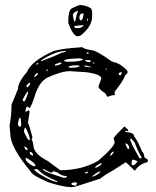

<svg xmlns="http://www.w3.org/2000/svg" viewBox="-20 -731 631 776"><path d="M309.6 -540V-542Q318.4 -533.2 348.6 -528.3Q368.2 -528.3 430.7 -483.4L443.4 -478.5H448.2L465.8 -469.7Q492.2 -451.2 496.1 -441.4V-439.5Q496.1 -435.5 484.4 -424.8Q481.4 -408.2 443.4 -360.4V-356.4L444.3 -346.7Q430.7 -346.7 417 -339.8Q411.1 -339.8 406.2 -353.5Q377.9 -371.1 377.9 -381.8L389.6 -413.1Q389.6 -431.6 325.2 -439.5L261.7 -443.4Q228.5 -443.4 170.9 -417Q139.6 -400.4 122.1 -348.6Q108.4 -302.7 99.6 -293.9L89.8 -300.8Q83 -293.9 83 -278.3L95.7 -285.2Q98.6 -285.2 99.6 -278.3L92.8 -233.4Q96.7 -232.4 111.3 -175.8L108.4 -169.9V-166Q113.3 -161.1 116.2 -133.8Q125 -104.5 171.9 -81.1L223.6 -43Q310.5 -43 377 -81.1Q443.4 -138.7 443.4 -156.2L439.5 -170.9V-172.9Q441.4 -178.7 482.4 -219.7Q484.4 -219.7 498 -206.1V-202.1L494.1 -201.2L486.3 -202.1H485.4V-198.2Q522.5 -195.3 522.5 -179.7Q538.1 -159.2 554.7 -117.2Q560.5 -117.2 564.5 -93.8Q576.2 -88.9 578.1 -83Q578.1 -74.2 566.4 -73.2Q543.9 -66.4 524.4 -41Q490.2 -75.2 488.3 -75.2L434.6 -41Q408.2 -27.3 384.8 -8.8L284.2 23.4L268.6 25.4Q237.3 25.4 175.8 5.9Q109.4 -22.5 103.5 -38.1Q21.5 -136.7 21.5 -190.4L18.6 -223.6Q26.4 -260.7 26.4 -307.6L52.7 -371.1Q52.7 -398.4 89.8 -441.4Q108.4 -485.4 196.3 -524.4Q229.5 -535.2 309.6 -540ZM145.5 -487.3V-483.4L196.3 -502.9L228.5 -517.6Q247.1 -521.5 247.1 -524.4V-525.4Q205.1 -525.4 146.5 -487.3ZM337.9 -518.6 332 -519.5 330.1 -518.6V-515.6L333 -513.7H337.9ZM240.2 -488.3V-483.4L251 -481.4Q308.6 -481.4 315.4 -491.2Q315.4 -494.1 299.8 -495.1Q256.8 -494.1 240.2 -488.3ZM335.9 -488.3H324.2V-487.3Q324.2 -481.4 343.8 -479.5L346.7 -483.4Q346.7 -488.3 335.9 -488.3ZM357.4 -479.5H355.5V-478.5L358.4 -473.6H361.3V-476.6ZM202.1 -469.7V-465.8H206.1Q228.5 -470.7 228.5 -475.6L225.6 -478.5H223.6Q202.1 -471.7 202.1 -469.7ZM131.8 -476.6 127 -472.7V-469.7H129.9L135.7 -475.6V-476.6ZM256.8 -459 266.6 -457H267.6Q298.8 -458 300.8 -463.9V-466.8H290Q256.8 -466.8 256.8 -459ZM329.1 -465.8H320.3V-463.9Q320.3 -460.9 346.7 -459V-460.9ZM412.1 -453.1H407.2V-449.2H409.2L412.1 -452.1ZM170.9 -451.2 167 -445.3V-444.3H170.9L173.8 -448.2ZM460 -429.7V-428.7L465.8 -426.8H466.8L471.7 -432.6V-437.5L469.7 -439.5Q460 -439.5 460 -429.7ZM118.2 -419.9H120.1Q133.8 -427.7 133.8 -435.5Q122.1 -435.5 118.2 -419.9ZM86.9 -381.8V-380.9L89.8 -377.9H90.8Q101.6 -386.7 101.6 -394.5V-396.5H99.6Q86.9 -389.6 86.9 -381.8ZM92.8 -360.4H89.8L72.3 -330.1V-325.2L75.2 -321.3H78.1Q82 -321.3 92.8 -353.5ZM52.7 -233.4V-230.5Q52.7 -220.7 61.5 -218.8Q68.4 -218.8 63.5 -250L62.5 -254.9H59.6Q56.6 -254.9 52.7 -233.4ZM83 -215.8Q77.1 -210.9 77.1 -200.2Q77.1 -195.3 85.9 -180.7Q91.8 -164.1 100.6 -164.1V-167Q100.6 -181.6 83 -215.8ZM510.7 -170.9H506.8V-167Q506.8 -155.3 543.9 -91.8L549.8 -90.8L552.7 -93.8Q537.1 -120.1 524.4 -154.3ZM487.3 -151.4V-149.4Q494.1 -127.9 500 -127.9L502 -131.8V-135.7Q498 -151.4 487.3 -151.4ZM82 -138.7H79.1V-133.8Q83 -124 91.8 -124Q91.8 -131.8 82 -138.7ZM424.8 -101.6H426.8Q431.6 -102.5 439.5 -115.2V-118.2Q429.7 -118.2 424.8 -101.6ZM100.6 -117.2V-111.3Q105.5 -102.5 111.3 -102.5H113.3V-107.4Q109.4 -117.2 100.6 -117.2ZM88.9 -91.8H83V-90.8Q83 -76.2 114.3 -59.6H123V-61.5Q123 -72.3 88.9 -91.8ZM511.7 -71.3V-65.4L514.6 -63.5H520.5Q523.4 -63.5 535.2 -77.1V-78.1Q535.2 -81.1 518.6 -85.9Q511.7 -85.9 511.7 -71.3ZM364.3 -53.7H365.2L367.2 -52.7Q391.6 -62.5 391.6 -73.2Q364.3 -60.5 364.3 -53.7ZM119.1 -44.9Q127.9 -30.3 189.5 -1L210 4.9H211.9V2Q149.4 -24.4 135.7 -43.9Q130.9 -47.9 126 -47.9H121.1Q119.1 -47.9 119.1 -44.9ZM156.2 -47.9H153.3Q153.3 -40 188.5 -28.3L236.3 -12.7H246.1L250 -16.6V-19.5H249Q229.5 -19.5 212.9 -33.2L197.3 -39.1H195.3L189.5 -33.2H188.5Q181.6 -33.2 156.2 -47.9ZM350.6 -16.6H352.5Q374 -22.5 386.7 -37.1V-38.1H384.8Q375 -38.1 350.6 -16.6ZM323.2 -31.2V-30.3H325.2Q334 -30.3 335.9 -35.2V-37.1Q323.2 -36.1 323.2 -31.2ZM268.6 11.7V12.7Q268.6 17.6 289.1 19.5V15.6L288.1 13.7L292 10.7L288.1 5.9H282.2Q268.6 7.8 268.6 11.7ZM306.6 -710.9Q335 -707 348.6 -696.3Q352.5 -688.5 352.5 -678.7V-665Q352.5 -625 306.6 -587.9L294.9 -584Q275.4 -584 255.9 -638.7V-643.6Q255.9 -686.5 268.6 -696.3Q296.9 -710.9 306.6 -710.9ZM274.4 -668Q279.3 -642.6 282.2 -642.6Q285.2 -644.5 291 -676.8L294.9 -682.6V-686.5H293Q274.4 -680.7 274.4 -668ZM300.8 -662.1V-660.2Q300.8 -650.4 306.6 -648.4Q313.5 -648.4 317.4 -669.9V-674.8L316.4 -676.8H313.5Q302.7 -676.8 300.8 -662.1ZM331.1 -648.4V-647.5H335L335.9 -654.3V-656.2H335Q333 -656.2 331.1 -648.4ZM317.4 -629.9 280.3 -626Q280.3 -619.1 286.1 -617.2H296.9Q308.6 -617.2 317.4 -627.9Z"/></svg>

Font: Love Ya Like A Sister
Style: Regular
Weight: 400
Designer: Kimberly Geswein
Foundry: Kimberly Geswein
Version: Version 1.002 2007